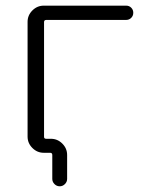

<svg xmlns="http://www.w3.org/2000/svg" viewBox="-20 -565 536 683"><path d="M136.7 -78.1Q136.7 -71.3 144.5 -71.3H161.1Q184.6 -71.3 201.7 -54.2Q218.8 -37.1 218.8 -13.7V71.3Q218.8 82 210.9 89.8Q203.1 97.7 192.4 97.7Q181.6 97.7 173.8 89.8Q166 82 166 71.3V-13.7Q166 -21.5 158.2 -21.5H135.7Q112.3 -21.5 95.2 -38.6Q78.1 -55.7 78.1 -79.1V-487.3Q78.1 -510.7 95.2 -527.8Q112.3 -544.9 135.7 -544.9H428.7Q439.5 -544.9 446.8 -537.6Q454.1 -530.3 454.1 -519.5Q454.1 -508.8 446.8 -501.5Q439.5 -494.1 428.7 -494.1H144.5Q136.7 -494.1 136.7 -486.3Z"/></svg>

Font: Gen Jyuu Gothic Light
Style: Regular
Weight: 200
Designer: [Source Han Sans]
Ryoko NISHIZUKA  (kana & ideographs); Paul D. Hunt (Latin, Greek & Cyrillic); Wenlong ZHANG  (bopomofo
Version: Version 1.002.20150607